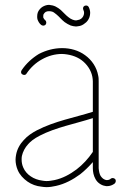

<svg xmlns="http://www.w3.org/2000/svg" viewBox="-20 -768 540 790"><path d="M134 -689C137 -680 142 -671 150 -665C156 -661 164 -662 168 -667C172 -673 171 -681 166 -685C163 -687 160 -691 158 -696C158 -697 158 -699 158 -701C158 -703 158 -706 159 -709C161 -713 165 -717 168 -719C172 -721 176 -722 182 -722C187 -722 193 -721 198 -719C201 -717 206 -714 213 -708C224 -699 233 -687 246 -677C254 -671 262 -667 271 -663C278 -661 286 -659 293 -659C296 -659 298 -660 301 -660C313 -661 322 -666 329 -672C337 -677 344 -686 348 -697C350 -703 351 -709 351 -715C351 -723 349 -731 345 -739C342 -745 335 -747 328 -744C322 -741 320 -734 323 -727C325 -724 326 -719 326 -715C326 -711 325 -708 324 -705C322 -699 318 -694 314 -691C310 -688 305 -686 298 -685C296 -685 295 -684 293 -684C289 -684 284 -685 279 -687C273 -689 267 -693 262 -697C251 -705 242 -716 230 -727C224 -732 217 -737 209 -741C201 -745 192 -747 182 -748C171 -748 162 -744 155 -740C147 -735 140 -727 136 -718C134 -713 133 -707 133 -701C133 -697 133 -693 134 -689ZM140 -546C112 -529 87 -506 69 -479C65 -473 66 -465 72 -462C78 -458 86 -459 89 -465C105 -489 127 -510 153 -524C178 -538 206 -546 235 -546C264 -545 293 -537 315 -521C338 -504 355 -479 360 -452C361 -446 362 -439 362 -433V-308C286 -284 206 -270 132 -232C113 -222 93 -209 78 -192C62 -175 50 -154 46 -130C45 -124 44 -118 44 -111C44 -97 47 -82 53 -68C61 -49 76 -33 93 -21C110 -9 130 -2 150 0C157 1 164 2 171 2C184 2 197 0 210 -3C247 -11 280 -29 310 -51C329 -66 346 -83 362 -101V-78V-77V-76C362 -61 365 -45 373 -31C377 -24 382 -18 389 -13C396 -8 404 -4 413 -3C415 -2 418 -2 420 -2C432 -2 443 -6 452 -13C457 -18 458 -26 454 -31C449 -36 441 -37 436 -33C432 -29 426 -27 420 -27C419 -27 418 -27 417 -27C413 -28 408 -30 404 -33C400 -36 397 -40 394 -44C389 -53 387 -64 386 -76V-77V-78V-433C386 -441 386 -449 384 -457C378 -491 358 -521 330 -541C303 -561 269 -570 236 -570H235C202 -570 169 -561 140 -546ZM144 -210C210 -244 287 -258 362 -282V-143C343 -115 321 -91 295 -71C267 -50 237 -34 204 -27C193 -25 182 -23 171 -23C165 -23 159 -24 153 -25C137 -27 120 -33 107 -42C93 -51 82 -64 76 -78C71 -89 69 -100 69 -111C69 -116 69 -121 70 -126C74 -144 83 -161 96 -175C104 -184 118 -197 144 -210Z"/></svg>

Font: LS
Style: Light
Weight: 300
Designer: BSozoo
Foundry: BSozoo
Version: Version 001.000